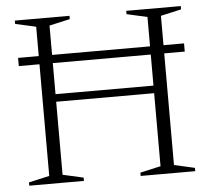

<svg xmlns="http://www.w3.org/2000/svg" viewBox="-50 -728 855 782"><g transform="rotate(-5 378.0 -337.5)"><path d="M177.5 -32.5 262 -13.5V0H38.5V-13.5L123 -32.5V-642.5L38.5 -661.5V-675H262V-661.5L177.5 -642.5ZM633 -32.5 717 -13.5V0H494V-13.5L578 -32.5V-642.5L494 -661.5V-675H717V-661.5L633 -642.5ZM38.5 -489V-522.5H717V-489ZM139.5 -331V-362H616V-331Z"/></g></svg>

Font: Newsreader 24pt Light
Style: Regular
Weight: 300
Designer: Hugues Gentile
Foundry: Production Type
Version: Version 1.003